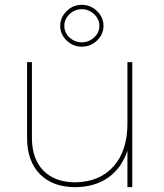

<svg xmlns="http://www.w3.org/2000/svg" viewBox="-20 -774 677 794"><path d="M527 -517V0H507V-151Q483 -79 428 -40Q373 -1 292 0Q198 0 145 -54Q92 -108 92 -204V-517H112V-204Q112 -117 159.5 -68.5Q207 -20 292 -20Q393 -22 450 -86.5Q507 -151 507 -264V-517ZM408 -667Q408 -632 381.5 -606.5Q355 -581 318 -581Q282 -581 255.5 -606.5Q229 -632 229 -667Q229 -702 255.5 -728Q282 -754 318 -754Q355 -754 381.5 -728Q408 -702 408 -667ZM246 -667Q246 -639 267.5 -619Q289 -599 318 -599Q347 -599 369 -619Q391 -639 391 -667Q391 -695 369 -715.5Q347 -736 318 -736Q289 -736 267.5 -715.5Q246 -695 246 -667Z"/></svg>

Font: Gontserrat Thin
Style: Regular
Weight: 250
Designer: Julieta Ulanovsky
Foundry: Julieta Ulanovsky
Version: Version 6.001